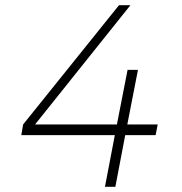

<svg xmlns="http://www.w3.org/2000/svg" viewBox="-20 -719 700 739"><path d="M587 -240 579 -199H462L424 0H384L422 -199H62L69 -240L438 -699H482L115 -240H430L471 -450H511L470 -240Z"/></svg>

Font: TypoPRO Montserrat
Style: Italic
Weight: 275
Italic angle: -11.3°
Designer: Julieta Ulanovsky
Foundry: Julieta Ulanovsky
Version: Version 6.001